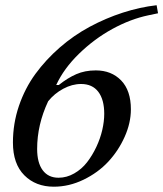

<svg xmlns="http://www.w3.org/2000/svg" viewBox="-20 -702 623 732"><path d="M185.1 9.8Q116.2 9.8 72.8 -33.7Q29.3 -77.1 29.3 -158.7Q29.3 -231 52.2 -298.3Q75.2 -365.7 115 -420.2Q154.8 -474.6 207.8 -520.8Q260.7 -566.9 322 -599.9Q383.3 -632.8 448.2 -653.8Q513.2 -674.8 577.1 -682.1L582.5 -651.4L545.4 -643.6Q477.5 -629.4 408.4 -591.6Q339.4 -553.7 281.2 -497.1Q223.1 -440.4 194.3 -377.9H204.1Q237.8 -404.8 270.8 -419.2Q303.7 -433.6 345.2 -433.6Q404.8 -433.6 441.9 -395.3Q479 -356.9 479 -285.2Q479 -233.4 455.3 -180.4Q431.6 -127.4 392.6 -85.4Q353.5 -43.5 298.3 -16.8Q243.2 9.8 185.1 9.8ZM121.6 -134.3Q121.6 -81.5 142.8 -53Q164.1 -24.4 203.1 -24.4Q234.4 -24.4 262.9 -40.8Q291.5 -57.1 311.8 -83.3Q332 -109.4 347.2 -141.6Q362.3 -173.8 369.9 -206.5Q377.4 -239.3 377.4 -268.1Q377.4 -322.3 354.7 -352.1Q332 -381.8 289.1 -381.8Q254.9 -381.8 220.9 -363.5Q187 -345.2 163.6 -315.9Q121.6 -226.6 121.6 -134.3Z"/></svg>

Font: Happy Times at the IKOB Italic
Style: Regular
Weight: 400
Designer: Lucas Le Bihan
Foundry: Lucas Le Bihan
Version: Version 1.000;PS 1.0;hotconv 1.0.88;makeotf.lib2.5.647800